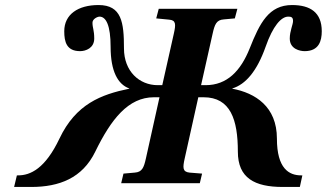

<svg xmlns="http://www.w3.org/2000/svg" viewBox="-20 -727 1297 762"><path d="M36 15H104C215 15 307 -20 358 -125C421 -254 489 -341 591 -341H613L559 -98C551 -62 544 -44 515 -42L470 -38L461 0H773L782 -38L732 -42C704 -45 705 -62 713 -98L767 -341H788C895 -341 924 -252 924 -125C924 -20 991 15 1102 15H1170L1180 -31H1175C1127 -31 1079 -58 1079 -177C1079 -304 993 -358 902 -375V-376C955 -392 1000 -445 1034 -541C1063 -624 1096 -661 1124 -661C1135 -661 1143 -659 1143 -644C1143 -629 1130 -604 1130 -574C1130 -532 1171 -524 1189 -524C1246 -524 1257 -565 1257 -603C1257 -678 1211 -707 1139 -707C1047 -707 1011 -636 971 -535C935 -445 881 -389 796 -389H778L824 -594C832 -630 839 -648 868 -650L912 -654L922 -692H610L600 -654L651 -649C679 -647 678 -630 670 -594L624 -389H606C533 -389 472 -444 472 -535C472 -638 463 -707 371 -707C290 -707 235 -670 235 -603C235 -561 244 -524 298 -524C320 -524 354 -536 354 -574C354 -608 347 -616 347 -637C347 -652 367 -661 375 -661C401 -661 419 -626 419 -541C419 -444 448 -392 493 -376V-375C381 -352 281 -314 216 -177C159 -57 100 -31 52 -31H47Z"/></svg>

Font: Heuristica
Style: Bold Italic
Weight: 700
Italic angle: -13°
Version: Version 1.0.1